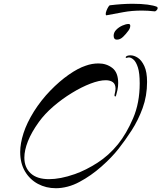

<svg xmlns="http://www.w3.org/2000/svg" viewBox="-20 -958 855 1017"><path d="M276 39Q224 39 181 16Q138 -7 112.5 -50Q87 -93 87 -153Q87 -198 104.5 -252.5Q122 -307 160 -368Q198 -428 246.5 -478Q295 -528 344.5 -562.5Q394 -597 434 -610Q467 -622 502 -622Q544 -622 575 -598Q606 -574 606 -518Q606 -499 602 -480.5Q598 -462 595 -453Q594 -447 591 -447Q585 -447 587 -458Q589 -467 590.5 -474.5Q592 -482 592 -488Q592 -512 578 -522.5Q564 -533 540 -533Q506 -533 459 -515Q412 -497 360.5 -465.5Q309 -434 263 -394.5Q217 -355 186 -312Q147 -258 128 -210Q109 -162 109 -123Q109 -71 142.5 -40Q176 -9 240 -9Q269 -9 303 -15.5Q337 -22 377 -36Q436 -57 496.5 -96Q557 -135 605 -194Q650 -250 685 -331.5Q720 -413 720 -516Q720 -571 710.5 -600.5Q701 -630 687.5 -642Q674 -654 662 -654Q658 -654 652 -652Q651 -652 650.5 -651.5Q650 -651 649 -651Q646 -651 646 -654Q646 -659 653 -662Q661 -665 671 -665Q690 -665 710 -652Q730 -639 744.5 -608Q759 -577 759 -524Q759 -450 735.5 -385.5Q712 -321 677 -267Q642 -213 608 -170Q572 -124 517 -75.5Q462 -27 402 5Q371 22 338.5 30.5Q306 39 276 39ZM599 -748Q582 -748 582 -769Q582 -786 595.5 -800Q609 -814 628 -822.5Q647 -831 661 -831Q670 -831 670 -821Q670 -806 655 -789Q648 -779 632.5 -763.5Q617 -748 599 -748ZM544 -877Q540 -876 540 -884Q540 -891 544 -901.5Q548 -912 553.5 -921Q559 -930 562 -930Q595 -934 625 -936Q655 -938 682 -938Q729 -938 762 -933.5Q795 -929 811 -922Q815 -921 815 -913Q814 -908 808.5 -902.5Q803 -897 798 -898Q781 -900 764 -901Q747 -902 732 -902Q678 -902 633 -893.5Q588 -885 544 -877Z"/></svg>

Font: Arizonia
Style: Regular
Weight: 400
Designer: Robert E. Leuschke
Foundry: Robert E. Leuschke
Version: Version 1.010; ttfautohint (v1.8.4.7-5d5b)